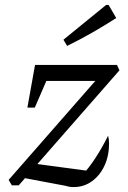

<svg xmlns="http://www.w3.org/2000/svg" viewBox="-20 -751 518 778"><path d="M28 0 15 -22 423 -488H454L464 -466L56 0ZM246 2 60 -33 111 -89 350 -57 312 -40Q340 -70 366.5 -110.5Q393 -151 418 -201Q420 -193 421 -185Q422 -177 422 -170Q422 -120 403.5 -80Q385 -40 352.5 -16.5Q320 7 279 7Q260 7 246 2ZM91 -315 122 -488H196L121 -315ZM146 -423 122 -488H454L387 -423ZM252 -565 237 -590 410 -731H420L451 -678Q403 -647 354 -619Q305 -591 252 -565Z"/></svg>

Font: Piazzolla Thin
Style: Italic
Weight: 400
Italic angle: -11.3°
Version: Version 2.005